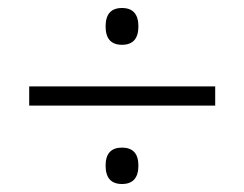

<svg xmlns="http://www.w3.org/2000/svg" viewBox="-20 -593 611 480"><path d="M285 -481Q244 -481 244 -527Q244 -573 285 -573Q326 -573 326 -527Q326 -481 285 -481ZM53 -329V-377H518V-329ZM285 -133Q244 -133 244 -179Q244 -224 285 -224Q326 -224 326 -179Q326 -133 285 -133Z"/></svg>

Font: Noto Sans Thai Looped UI Light
Style: Regular
Weight: 300
Designer: Cadson Demak Team
Foundry: Cadson Demak Co., Ltd.
Version: Version 1.000